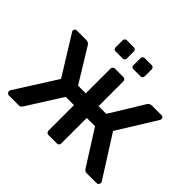

<svg xmlns="http://www.w3.org/2000/svg" viewBox="-200 -1171 1430 1430"><g transform="rotate(45 515.0 -456.0)"><path d="M572 -794Q550 -794 550 -816V-889Q550 -899 556 -905.5Q562 -912 572 -912H645Q655 -912 661.5 -905.5Q668 -899 668 -889V-816Q668 -806 661.5 -800Q655 -794 645 -794ZM384 -794Q362 -794 362 -816V-889Q362 -899 368 -905.5Q374 -912 384 -912H457Q467 -912 473.5 -905.5Q480 -899 480 -889V-816Q480 -806 473.5 -800Q467 -794 457 -794ZM53 0Q44 0 37.5 -7Q31 -14 31 -23Q31 -31 33 -34L241 -362L52 -667Q48 -672 48 -679Q48 -688 53 -694Q58 -700 69 -700H167Q192 -700 203 -682L366 -416H447V-676Q447 -687 454 -693.5Q461 -700 471 -700H558Q569 -700 575.5 -693.5Q582 -687 582 -676V-416H663L826 -682Q831 -690 839.5 -695Q848 -700 862 -700H961Q972 -700 977 -694Q982 -688 982 -679Q982 -675 978 -667L789 -362L997 -34Q999 -31 999 -23Q999 -14 992.5 -7Q986 0 976 0H874Q860 0 853.5 -6Q847 -12 843 -17L669 -292H582V-23Q582 -13 575.5 -6.5Q569 0 558 0H471Q461 0 454 -6.5Q447 -13 447 -24V-292H360L186 -17Q183 -12 176.5 -6Q170 0 156 0Z"/></g></svg>

Font: Fz Rubik Med
Style: Regular
Weight: 500
Designer: Hubert and Fischer
Foundry: Hubert and Fischer
Version: Vit hóa bi FontZin.com